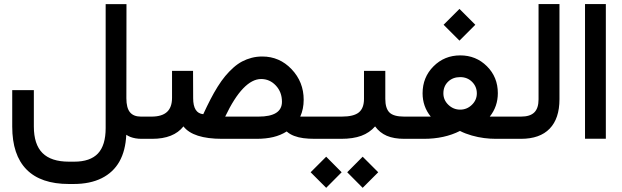

<svg xmlns="http://www.w3.org/2000/svg" viewBox="-20 -671 3008 928"><path d="M679.7 0H664.6Q648.9 0 635 -2.4Q621.1 -4.9 610.6 -9Q600.1 -13.2 590.3 -19.5Q586.9 56.6 557.4 109.4Q527.8 162.1 471.7 190.2Q415.5 218.3 335.4 218.3H313Q177.2 218.3 108.2 148.2Q39.1 78.1 39.1 -59.1V-225.6V-235.4H48.8H133.8H143.6V-225.6V-59.6Q143.6 26.9 185.3 68.6Q227.1 110.4 313 110.4H338.9Q416 110.4 453.4 70.8Q490.7 31.2 490.7 -51.8V-641.1V-650.9H500.5H581.5H591.3V-641.1L590.8 -196.3Q590.8 -149.4 608.2 -128.4Q625.5 -107.4 661.1 -107.4H679.7Q691.9 -107.4 691.9 -57.1V-51.8Q691.9 0 679.7 0Z M1516.6 0H1502.4Q1470.7 0 1446.5 -3.2Q1422.4 -6.3 1401.6 -14.2Q1380.9 -22 1365.7 -35.6Q1336.4 -17.1 1300.5 -8.5Q1264.6 0 1219.7 0H1053.7Q913.1 0 866.7 -60.1Q819.3 0 715.3 0H674.8Q662.6 0 662.6 -51.8V-57.1Q662.6 -107.4 674.8 -107.4H711.9Q762.7 -107.4 787.1 -129.9Q811.5 -152.3 811.5 -198.2V-318.8V-328.6H821.3H903.3H913.1V-318.8L913.6 -196.3Q913.6 -123.5 962.4 -119.1Q980.5 -158.2 997.1 -190.4Q1013.7 -222.7 1032 -252Q1050.3 -281.2 1068.8 -303.5Q1087.4 -325.7 1107.9 -344Q1128.4 -362.3 1150.1 -373.8Q1171.9 -385.3 1196.3 -391.6Q1220.7 -397.9 1247.6 -397.9Q1331.1 -397.9 1389.4 -336.4Q1447.8 -274.9 1447.8 -189Q1447.8 -144 1431.2 -107.4H1516.6Q1528.8 -107.4 1528.8 -57.1V-51.8Q1528.8 0 1516.6 0ZM1342.8 -179.2Q1342.8 -226.1 1313.2 -257.6Q1283.7 -289.1 1242.2 -289.1Q1199.2 -289.1 1155.5 -243.9Q1111.8 -198.7 1068.4 -107.4H1229.5Q1342.8 -107.4 1342.8 -179.2Z M1658.2 161.6 1732.9 86.4 1808.1 161.6 1732.9 236.8ZM1481.4 161.6 1556.6 86.4 1631.3 161.6 1556.6 236.8ZM1944.3 0H1934.1Q1883.8 0 1849.6 -14.6Q1815.4 -29.3 1793 -60.1Q1766.1 -29.3 1726.3 -14.6Q1686.5 0 1628.9 0H1511.2Q1499 0 1499 -51.8V-57.1Q1499 -107.4 1511.2 -107.4H1631.3Q1689.9 -107.4 1714.6 -127.9Q1739.3 -148.4 1739.3 -192.9V-318.8V-328.6H1749H1832.5H1842.3V-318.8V-192.9Q1842.3 -147.5 1862.3 -127.4Q1882.3 -107.4 1933.6 -107.4H1944.3Q1956.5 -107.4 1956.5 -57.1V-51.8Q1956.5 0 1944.3 0Z M2124 -551.3 2200.7 -627.9 2277.3 -551.3 2200.7 -474.6ZM2443.4 0H2377Q2348.6 0 2319.8 -3.7Q2291 -7.3 2260 -16.1Q2229 -24.9 2203.1 -38.1Q2127.9 0 2028.8 0H1939.5Q1927.2 0 1927.2 -51.8V-57.1Q1927.2 -107.4 1939.5 -107.4H2062Q2022.5 -156.2 2022.5 -220.2Q2022.5 -297.4 2075.2 -350.3Q2127.9 -403.3 2204.6 -403.3Q2280.8 -403.3 2333.5 -350.8Q2386.2 -298.3 2386.2 -220.7Q2386.2 -156.2 2347.2 -107.4H2443.4Q2455.6 -107.4 2455.6 -57.1V-51.8Q2455.6 0 2443.4 0ZM2284.7 -219.7Q2284.7 -252.4 2261.7 -275.4Q2238.8 -298.3 2204.1 -298.3Q2168.9 -298.3 2146 -276.4Q2123 -254.4 2123 -219.7Q2123 -187.5 2147.2 -164.3Q2171.4 -141.1 2204.1 -141.1Q2236.8 -141.1 2260.7 -164.3Q2284.7 -187.5 2284.7 -219.7Z M2438.5 -107.4H2498Q2542 -107.4 2562.5 -127.7Q2583 -147.9 2583 -190.9V-641.6V-651.4H2592.8H2674.3H2684.1V-641.6V-191.4Q2684.1 -98.1 2636.7 -49.1Q2589.4 0 2497.6 0H2438.5Q2426.3 0 2426.3 -51.8V-57.1Q2426.3 -107.4 2438.5 -107.4Z M2817.4 -651.4H2898.4H2908.2V-641.6V-10.3V-0.5H2898.4H2817.4H2807.6V-10.3V-641.6V-651.4Z"/></svg>

Font: Shabnam Medium WOL
Style: Medium-WOL
Weight: 500
Foundry: DejaVu fonts team - Redesigned by Saber Rastikerdar - Based on Vazir font
Version: Version 5.0.0